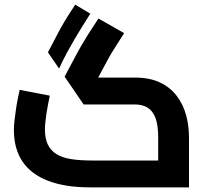

<svg xmlns="http://www.w3.org/2000/svg" viewBox="-20 -809 906 829"><path d="M235 -513 187 -583Q209 -624 226 -657.5Q243 -691 262 -722Q281 -753 305 -789L370 -750Q350 -718 333.5 -692Q317 -666 302 -640Q287 -614 270.5 -584Q254 -554 235 -513ZM369 0Q262 0 188.5 -28Q115 -56 77.5 -111Q40 -166 40 -248Q40 -268 43 -292.5Q46 -317 49.5 -341Q53 -365 57.5 -386Q62 -407 65 -421L195 -396Q192 -380 188 -361Q184 -342 181 -322Q178 -302 176 -283Q174 -264 174 -250Q174 -211 186.5 -185Q199 -159 224 -143.5Q249 -128 287 -122Q325 -116 376 -116H663V-216Q663 -268 651.5 -299Q640 -330 617.5 -344Q595 -358 562 -358H341L259 -478L310 -574Q319 -591 330.5 -611Q342 -631 359.5 -659Q377 -687 405 -729L516 -666Q491 -627 475 -601.5Q459 -576 448.5 -557Q438 -538 428 -519L404 -474H562Q626 -474 670.5 -453Q715 -432 743 -395Q771 -358 783.5 -312Q796 -266 796 -216V0Z"/></svg>

Font: Cairo Play
Style: Bold
Weight: 700
Version: Version 3.119